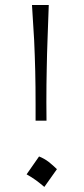

<svg xmlns="http://www.w3.org/2000/svg" viewBox="-20 -738 332 763"><path d="M121.4 -258.6H164.8L164.3 -330.5C164.3 -380.5 164.8 -425.2 165.7 -464.8C166.2 -504.3 167.6 -544.3 169 -584.3C170.5 -623.8 171.9 -668.6 173.8 -718.1H107.1C110.5 -666.2 113.3 -619.5 115.7 -578.1C117.6 -536.7 119 -495.7 120 -455.2C121 -414.8 121.4 -370.5 121.4 -322.4ZM135.2 -116.2 85.7 -45.2C98.6 -38.1 111.4 -30 123.3 -21.4C135.2 -12.4 146.2 -3.8 156.2 4.8L206.2 -65.7C196.2 -75.7 185.2 -85.2 173.3 -94.8C161.4 -103.8 148.6 -111 135.2 -116.2Z"/></svg>

Font: Pinar Light
Style: Regular
Weight: 300
Designer: Amin Abedi
Version: Version 2.00;September 9, 2021;FontCreator 13.0.0.2683 64-bi